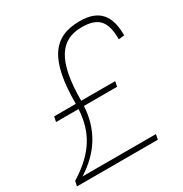

<svg xmlns="http://www.w3.org/2000/svg" viewBox="-169 -855 937 983"><g transform="rotate(-30 300.0 -363.0)"><path d="M4 0H482L488 -30H54C170 -103 233 -204 241 -339H437L443 -369H242C242 -610 310 -694 432 -694C536 -694 566 -645 566 -545L600 -549C600 -659 560 -726 438 -726C282 -726 210 -630 210 -369H82L76 -339H209C201 -191 130 -104 10 -29Z"/></g></svg>

Font: Geist Thin
Style: Italic
Weight: 100
Italic angle: -12°
Designer: Basement.studio, Andrés Briganti, Mateo Zaragoza
Foundry: Basement.studio, Vercel, Andrés Briganti, Guido Ferreyra, Mateo Zaragoza
Version: Version 1.500